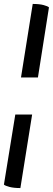

<svg xmlns="http://www.w3.org/2000/svg" viewBox="-23 -754 268 974"><path d="M83.5 -361 143 -734Q176.8 -734 198.2 -728.3Q219.6 -722.5 225.4 -716.5L169.4 -361ZM80.4 200Q47.6 200 25.4 194.3Q3.3 188.5 -3.1 182.5L54.6 -173H140Z"/></svg>

Font: Petrona
Style: Italic
Weight: 400
Italic angle: -9°
Designer: Ringo R. Seeber
Foundry: Ringo R. Seeber
Version: Version 2.001; ttfautohint (v1.8.3)